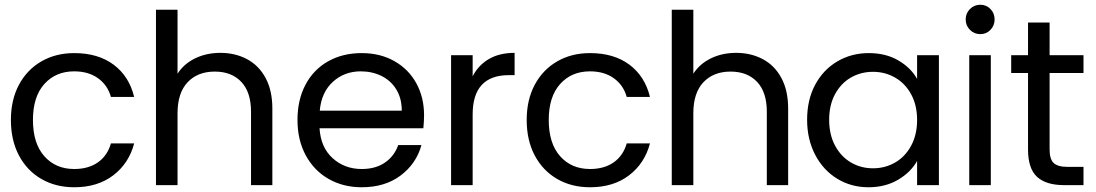

<svg xmlns="http://www.w3.org/2000/svg" viewBox="-20 -781 4623 810"><path d="M293 -557Q394 -557 459.5 -508Q525 -459 546 -372H448Q434 -422 393.5 -451Q353 -480 293 -480Q215 -480 167 -426.5Q119 -373 119 -275Q119 -176 167 -122Q215 -68 293 -68Q353 -68 393 -96Q433 -124 448 -176H546Q524 -92 458 -41.5Q392 9 293 9Q215 9 154.5 -26Q94 -61 60 -125Q26 -189 26 -275Q26 -360 60 -423.5Q94 -487 154.5 -522Q215 -557 293 -557Z M1129 -323V0H1039V-310Q1039 -392 998 -435.5Q957 -479 886 -479Q814 -479 771.5 -434Q729 -389 729 -303V0H638V-740H729V-470Q756 -512 803.5 -535Q851 -558 910 -558Q972 -558 1022 -531.5Q1072 -505 1100.5 -452Q1129 -399 1129 -323Z M1766 -240H1328Q1333 -159 1383.5 -113.5Q1434 -68 1506 -68Q1565 -68 1604.5 -95.5Q1644 -123 1660 -169H1758Q1736 -90 1670 -40.5Q1604 9 1506 9Q1428 9 1366.5 -26Q1305 -61 1270 -125.5Q1235 -190 1235 -275Q1235 -360 1269 -424Q1303 -488 1364.5 -522.5Q1426 -557 1506 -557Q1584 -557 1644 -523Q1704 -489 1736.5 -429.5Q1769 -370 1769 -295Q1769 -269 1766 -240ZM1502 -480Q1433 -480 1384.5 -436Q1336 -392 1329 -314H1675Q1675 -366 1652 -403.5Q1629 -441 1589.5 -460.5Q1550 -480 1502 -480Z M2151 -558V-464H2127Q1974 -464 1974 -298V0H1883V-548H1974V-459Q1998 -506 2042.5 -532Q2087 -558 2151 -558Z M2469 -557Q2570 -557 2635.5 -508Q2701 -459 2722 -372H2624Q2610 -422 2569.5 -451Q2529 -480 2469 -480Q2391 -480 2343 -426.5Q2295 -373 2295 -275Q2295 -176 2343 -122Q2391 -68 2469 -68Q2529 -68 2569 -96Q2609 -124 2624 -176H2722Q2700 -92 2634 -41.5Q2568 9 2469 9Q2391 9 2330.5 -26Q2270 -61 2236 -125Q2202 -189 2202 -275Q2202 -360 2236 -423.5Q2270 -487 2330.5 -522Q2391 -557 2469 -557Z M3305 -323V0H3215V-310Q3215 -392 3174 -435.5Q3133 -479 3062 -479Q2990 -479 2947.5 -434Q2905 -389 2905 -303V0H2814V-740H2905V-470Q2932 -512 2979.5 -535Q3027 -558 3086 -558Q3148 -558 3198 -531.5Q3248 -505 3276.5 -452Q3305 -399 3305 -323Z M3645 -557Q3717 -557 3770 -526Q3823 -495 3849 -448V-548H3941V0H3849V-102Q3822 -54 3768.5 -22.5Q3715 9 3644 9Q3571 9 3512 -27Q3453 -63 3419 -128Q3385 -193 3385 -276Q3385 -360 3419 -423.5Q3453 -487 3512.5 -522Q3572 -557 3645 -557ZM3663 -478Q3612 -478 3570 -454Q3528 -430 3503 -384Q3478 -338 3478 -276Q3478 -213 3503 -166.5Q3528 -120 3570 -95.5Q3612 -71 3663 -71Q3714 -71 3756.5 -95.5Q3799 -120 3824 -166.5Q3849 -213 3849 -275Q3849 -337 3824 -383Q3799 -429 3756.5 -453.5Q3714 -478 3663 -478Z M4054 -699Q4054 -725 4072 -743Q4090 -761 4116 -761Q4141 -761 4158.5 -743Q4176 -725 4176 -699Q4176 -673 4158.5 -655Q4141 -637 4116 -637Q4090 -637 4072 -655Q4054 -673 4054 -699ZM4160 -548V0H4069V-548Z M4408 -473V-150Q4408 -110 4425 -93.5Q4442 -77 4484 -77H4551V0H4469Q4393 0 4355 -35Q4317 -70 4317 -150V-473H4246V-548H4317V-686H4408V-548H4551V-473Z"/></svg>

Font: Poppins A&M
Style: Regular-A&M
Weight: 400
Designer: Ninad Kale (Devanagari), Jonny Pinhorn (Latin)
Foundry: Indian Type Foundry
Version: 4.004